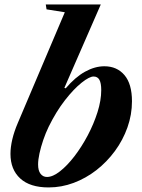

<svg xmlns="http://www.w3.org/2000/svg" viewBox="-20 -831 637 862"><path d="M198.5 10.5Q114.5 10.5 70.8 -29.8Q27 -70 27 -140Q27 -170 35.2 -205.2Q43.5 -240.5 60 -279L271 -776L189 -789L185.5 -811H432.5L269 -436.5L275 -434.5Q318 -485 362 -509.2Q406 -533.5 448.5 -533.5Q505 -533.5 538.8 -493.8Q572.5 -454 572.5 -376.5Q572.5 -316 552.2 -259Q532 -202 496 -153Q460 -104 412.8 -67.2Q365.5 -30.5 310.8 -10Q256 10.5 198.5 10.5ZM191 -36.5Q217 -36.5 249.2 -61.8Q281.5 -87 314 -129.2Q346.5 -171.5 373.8 -223Q401 -274.5 417.8 -327.5Q434.5 -380.5 434.5 -426.5Q434.5 -458 426.2 -472.8Q418 -487.5 400 -487.5Q381.5 -487.5 346.5 -459.8Q311.5 -432 272 -381.5Q232.5 -331 198.5 -262Q185 -234 174.2 -202.5Q163.5 -171 157.2 -142.2Q151 -113.5 151 -92.5Q151 -65 162 -50.8Q173 -36.5 191 -36.5Z"/></svg>

Font: Libre Caslon Text
Style: Italic
Weight: 400
Italic angle: -22.583°
Designer: Pablo Impallari, Rodrigo Fuenzalida, Katja Schimmel
Foundry: Pablo Impallari, Rodrigo Fuenzalida
Version: Version 2.000